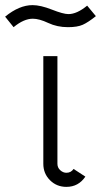

<svg xmlns="http://www.w3.org/2000/svg" viewBox="-126 -719 394 749"><path d="M-73 -613 -106 -654Q-51 -699 1 -699Q32 -699 76.5 -681.5Q121 -664 141 -664Q174 -664 214 -697L248 -656Q218 -632 197 -622.5Q176 -613 139 -613Q97 -613 62 -629.5Q27 -646 2 -646Q-33 -646 -73 -613ZM98 -500V-80Q98 -65 109 -55Q120 -45 133 -45Q151 -45 161 -60L207 -30Q180 10 133 10Q95 10 69 -16Q43 -42 43 -80V-500Z"/></svg>

Font: Bellota
Style: Regular
Weight: 400
Designer: Kemie Guaida
Foundry: Kemie Guaida
Version: Version 1.000;PS 002.000;hotconv 1.0.70;makeotf.lib2.5.58329